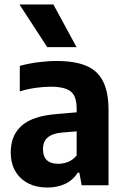

<svg xmlns="http://www.w3.org/2000/svg" viewBox="-20 -828 556 858"><path d="M192.5 10Q117 10 72.5 -32.5Q28 -75 28 -147Q28 -224 78 -267.5Q128 -311 240.5 -319L322.5 -326V-342.5Q322.5 -398.5 296 -419.5Q269.5 -440.5 206.5 -440.5Q176.5 -440.5 139.8 -435.5Q103 -430.5 68.5 -419.5V-533.5Q105.5 -544 150 -549.8Q194.5 -555.5 233 -555.5Q313 -555.5 364.2 -534.5Q415.5 -513.5 440.2 -465.2Q465 -417 465 -334.5V0H345L334.5 -56.5H327.5Q305 -21.5 269.8 -5.8Q234.5 10 192.5 10ZM172 -162Q172 -96 241 -96Q261.5 -96 283 -104Q304.5 -112 322.5 -133V-241L256 -235.5Q172 -228 172 -162ZM191 -617.5 67 -808H218.5L322 -617.5Z"/></svg>

Font: Encode Sans Semi Condensed
Style: Bold
Weight: 700
Width: 4
Designer: Multiple Designers
Foundry: Impallari Type
Version: Version 3.000; ttfautohint (v1.8.3) -l 8 -r 50 -G 200 -x 14 